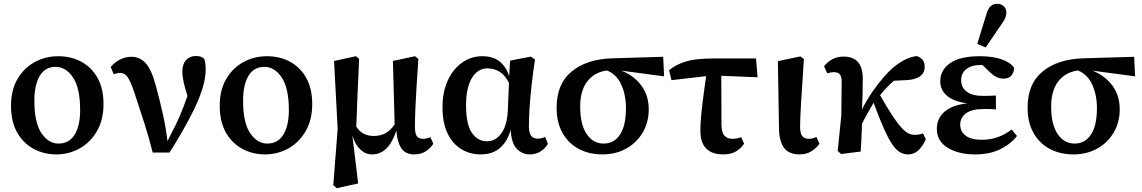

<svg xmlns="http://www.w3.org/2000/svg" viewBox="-20 -799 6011 1011"><path d="M276 14Q211 14 156.5 -15.5Q102 -45 70 -102Q38 -159 38 -242Q38 -325 72 -383Q106 -441 162.5 -472Q219 -503 287 -503Q354 -503 408 -474Q462 -445 493.5 -389Q525 -333 525 -251Q525 -168 490.5 -108.5Q456 -49 399.5 -17.5Q343 14 276 14ZM288 -43Q344 -43 373 -90Q402 -137 402 -219Q402 -335 364.5 -391Q327 -447 273 -447Q218 -447 189.5 -400Q161 -353 161 -268Q161 -152 198.5 -97.5Q236 -43 288 -43Z M784 4Q763 -80 738 -157Q713 -234 687 -313Q667 -372 651.5 -393.5Q636 -415 614 -415Q603 -415 595 -413Q587 -411 579 -408L563 -446Q583 -471 612 -485.5Q641 -500 672 -500Q716 -500 747 -466.5Q778 -433 801 -346Q822 -269 838 -196.5Q854 -124 862 -56L880 -92Q906 -140 927 -189Q948 -238 967 -294Q940 -378 940 -421Q940 -461 959.5 -482.5Q979 -504 1010 -504Q1028 -504 1038.5 -500Q1049 -496 1056 -488Q1063 -468 1063 -433Q1063 -388 1046.5 -334.5Q1030 -281 1002 -223.5Q974 -166 940.5 -108Q907 -50 873 4Z M1375 14Q1310 14 1255.5 -15.5Q1201 -45 1169 -102Q1137 -159 1137 -242Q1137 -325 1171 -383Q1205 -441 1261.5 -472Q1318 -503 1386 -503Q1453 -503 1507 -474Q1561 -445 1592.5 -389Q1624 -333 1624 -251Q1624 -168 1589.5 -108.5Q1555 -49 1498.5 -17.5Q1442 14 1375 14ZM1387 -43Q1443 -43 1472 -90Q1501 -137 1501 -219Q1501 -335 1463.5 -391Q1426 -447 1372 -447Q1317 -447 1288.5 -400Q1260 -353 1260 -268Q1260 -152 1297.5 -97.5Q1335 -43 1387 -43Z M2161 14Q2114 14 2092.5 -19.5Q2071 -53 2067 -112Q2027 14 1939 14Q1905 14 1878 -11Q1851 -36 1837 -82L1836 -81L1866 167L1753 192L1735 176L1758 -121L1739 -478L1854 -503L1871 -489Q1866 -369 1862 -286Q1858 -203 1856 -132Q1875 -104 1898 -93.5Q1921 -83 1949 -83Q1981 -83 2008.5 -97Q2036 -111 2058 -144L2049 -478L2165 -503L2183 -489Q2177 -400 2173 -335.5Q2169 -271 2167 -222.5Q2165 -174 2165 -131Q2165 -95 2175 -81.5Q2185 -68 2207 -68Q2218 -68 2228 -70.5Q2238 -73 2246 -77L2262 -42Q2246 -18 2221.5 -2Q2197 14 2161 14Z M2434 -244Q2434 -145 2464.5 -100Q2495 -55 2545 -55Q2589 -55 2619.5 -96.5Q2650 -138 2654 -217L2660 -362Q2641 -402 2612 -420.5Q2583 -439 2546 -439Q2496 -439 2465 -388.5Q2434 -338 2434 -244ZM2510 14Q2454 14 2408.5 -14Q2363 -42 2336.5 -97Q2310 -152 2310 -234Q2310 -315 2338 -375.5Q2366 -436 2413.5 -469.5Q2461 -503 2519 -503Q2576 -503 2611 -475Q2646 -447 2661 -397L2666 -480L2776 -501L2797 -485Q2787 -420 2779.5 -354Q2772 -288 2768.5 -231Q2765 -174 2765 -135Q2765 -100 2776.5 -84.5Q2788 -69 2811 -69Q2823 -69 2832.5 -71.5Q2842 -74 2850 -78L2865 -42Q2852 -18 2827 -2Q2802 14 2769 14Q2730 14 2701.5 -15Q2673 -44 2669 -116V-115Q2653 -56 2614 -21Q2575 14 2510 14Z M3152 14Q3082 14 3027.5 -15Q2973 -44 2942 -99Q2911 -154 2911 -230Q2910 -356 2989.5 -422Q3069 -488 3205 -492L3472 -500L3477 -397L3252 -427Q3317 -402 3356.5 -349.5Q3396 -297 3396 -223Q3396 -155 3364.5 -101.5Q3333 -48 3278 -17Q3223 14 3152 14ZM3035 -238Q3035 -144 3069 -93.5Q3103 -43 3159 -43Q3213 -43 3244.5 -90Q3276 -137 3276 -230Q3276 -300 3251 -354Q3226 -408 3176 -428Q3110 -419 3072.5 -370.5Q3035 -322 3035 -238Z M3516 -377 3503 -429Q3539 -459 3590.5 -475Q3642 -491 3733 -491H3961L3969 -392L3778 -400L3779 -141Q3780 -100 3795 -84Q3810 -68 3838 -68Q3851 -68 3862.5 -70.5Q3874 -73 3883 -77L3898 -42Q3881 -17 3855 -1.5Q3829 14 3787 14Q3730 14 3699 -16.5Q3668 -47 3668 -112Q3668 -146 3671.5 -185Q3675 -224 3681.5 -275.5Q3688 -327 3698 -398Z M4190 14Q4136 14 4110 -18.5Q4084 -51 4082 -118L4076 -477L4195 -502L4213 -488Q4203 -341 4198 -255.5Q4193 -170 4193 -132Q4193 -95 4205 -81.5Q4217 -68 4239 -68Q4251 -68 4261 -71Q4271 -74 4279 -78L4295 -42Q4279 -19 4252.5 -2.5Q4226 14 4190 14Z M4409 12 4391 -4 4410 -191 4412 -368Q4412 -394 4403 -406.5Q4394 -419 4372 -419Q4362 -419 4352.5 -417Q4343 -415 4336 -413L4319 -450Q4336 -472 4362 -486.5Q4388 -501 4422 -501Q4525 -501 4523 -381Q4523 -346 4522 -305Q4521 -264 4519 -223L4521 -227Q4544 -272 4573 -314.5Q4602 -357 4632 -391.5Q4662 -426 4688 -447Q4746 -495 4806 -504Q4824 -499 4836.5 -485.5Q4849 -472 4849 -447Q4849 -414 4823.5 -396.5Q4798 -379 4751 -377L4687 -374Q4648 -340 4614 -298Q4652 -231 4679.5 -189.5Q4707 -148 4727.5 -126Q4748 -104 4764 -96.5Q4780 -89 4795 -89Q4824 -89 4840 -97L4855 -66Q4843 -35 4819 -10.5Q4795 14 4761 14Q4740 14 4720.5 3.5Q4701 -7 4681 -35Q4661 -63 4636.5 -117Q4612 -171 4580 -258Q4564 -230 4548.5 -203Q4533 -176 4519 -147Q4518 -109 4516 -71Q4514 -33 4512 -1Z M5115 14Q5027 14 4970 -21Q4913 -56 4913 -121Q4913 -177 4955 -212Q4997 -247 5075 -255Q5008 -262 4969.5 -292.5Q4931 -323 4931 -371Q4931 -430 4983 -466.5Q5035 -503 5140 -503Q5209 -503 5256 -486Q5303 -469 5320 -441Q5319 -417 5305 -401Q5291 -385 5265 -385Q5243 -385 5224 -395Q5205 -405 5178 -433L5153 -457H5147Q5096 -457 5068.5 -435.5Q5041 -414 5041 -376Q5041 -339 5070 -316.5Q5099 -294 5157 -294Q5174 -294 5188.5 -294.5Q5203 -295 5224 -296V-223Q5202 -225 5189 -225Q5176 -225 5162 -225Q5095 -225 5065.5 -201.5Q5036 -178 5036 -143Q5036 -107 5064.5 -85Q5093 -63 5149 -63Q5193 -63 5231.5 -76Q5270 -89 5307 -117L5335 -83Q5302 -40 5246.5 -13Q5191 14 5115 14ZM5126 -568 5173 -721Q5182 -753 5196 -766Q5210 -779 5229 -779Q5251 -779 5265 -766.5Q5279 -754 5279 -733Q5279 -717 5272.5 -703Q5266 -689 5252 -669L5170 -549Z M5632 14Q5562 14 5507.5 -15Q5453 -44 5422 -99Q5391 -154 5391 -230Q5390 -356 5469.5 -422Q5549 -488 5685 -492L5952 -500L5957 -397L5732 -427Q5797 -402 5836.5 -349.5Q5876 -297 5876 -223Q5876 -155 5844.5 -101.5Q5813 -48 5758 -17Q5703 14 5632 14ZM5515 -238Q5515 -144 5549 -93.5Q5583 -43 5639 -43Q5693 -43 5724.5 -90Q5756 -137 5756 -230Q5756 -300 5731 -354Q5706 -408 5656 -428Q5590 -419 5552.5 -370.5Q5515 -322 5515 -238Z"/></svg>

Font: Source Serif 4 SmText Semibold
Style: Regular
Weight: 600
Designer: Frank Grießhammer
Foundry: Adobe
Version: Version 4.005;hotconv 1.1.0;makeotfexe 2.6.0